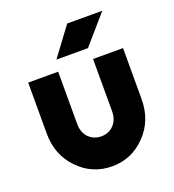

<svg xmlns="http://www.w3.org/2000/svg" viewBox="-130 -802 828 915"><g transform="rotate(-20 283.5 -344.5)"><path d="M207 -557H367L492 -701H314ZM43 -500V-242Q43 -133 113 -61Q183 12 284 12Q384 12 454 -61Q524 -133 524 -242V-500H372V-235Q372 -192 347 -166Q322 -140 284 -140Q246 -140 220 -166Q195 -192 195 -235V-500Z"/></g></svg>

Font: Unageo
Style: ExtraBold
Weight: 800
Designer: Richard Sepsi
Foundry: Richard Sepsi
Version: Version 2.000